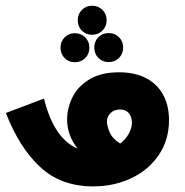

<svg xmlns="http://www.w3.org/2000/svg" viewBox="-24 -642 644 668"><path d="M-3.5 -249 129 -299Q163.5 -160 246 -125Q209.5 -171 209.5 -226.5Q209.5 -265.5 227.8 -303Q246 -340.5 286.5 -365.5Q327 -390.5 390 -390.5Q445 -390.5 484 -370.2Q523 -350 543.5 -312.5Q564 -275 564 -224Q564 -155 528.2 -102.5Q492.5 -50 432.2 -21.8Q372 6.5 300 6.5Q188.5 6.5 115.8 -61Q43 -128.5 -3.5 -249ZM394 -142.5Q413.5 -157.5 424.2 -177.2Q435 -197 435 -216Q435 -234.5 424.5 -247.8Q414 -261 393.5 -261Q373 -261 360.5 -248.5Q348 -236 348 -220Q348 -205.5 357 -183Q366 -160.5 394 -142.5ZM246.5 -571.5Q246.5 -593 260.8 -607.5Q275 -622 296.5 -622Q318 -622 332.5 -607.5Q347 -593 347 -571.5Q347 -550 332.5 -535.5Q318 -521 296.5 -521Q275 -521 260.8 -535.5Q246.5 -550 246.5 -571.5ZM186.5 -476Q186.5 -497.5 200.8 -512Q215 -526.5 236.5 -526.5Q258 -526.5 272.5 -512Q287 -497.5 287 -476Q287 -454.5 272.5 -440Q258 -425.5 236.5 -425.5Q215 -425.5 200.8 -440Q186.5 -454.5 186.5 -476ZM304 -476.5Q304 -498 318.2 -512.5Q332.5 -527 354 -527Q375.5 -527 390 -512.5Q404.5 -498 404.5 -476.5Q404.5 -455 390 -440.5Q375.5 -426 354 -426Q332.5 -426 318.2 -440.5Q304 -455 304 -476.5Z"/></svg>

Font: JuliaMono Black
Style: Italic
Weight: 900
Italic angle: -9°
Monospace: yes
Designer: cormullion
Foundry: corm
Version: Version 0.057; ttfautohint (v1.8.4)